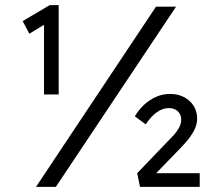

<svg xmlns="http://www.w3.org/2000/svg" viewBox="-20 -726 834 746"><path d="M151 -654 160 -635 94 -595 68 -644 173 -706H208V-359H180Q172 -359 165 -359Q158 -359 151 -359ZM120 0 586 -700H664L197 0ZM524 0 513 -53 630 -175Q642 -187 654.5 -200.5Q667 -214 675.5 -229.5Q684 -245 684 -261Q684 -281 671 -293.5Q658 -306 636 -306Q612 -306 589.5 -290Q567 -274 546 -243L504 -274Q519 -300 540.5 -319.5Q562 -339 587 -350Q612 -361 641 -361Q672 -361 695.5 -348.5Q719 -336 732.5 -314.5Q746 -293 746 -265Q746 -241 733.5 -218Q721 -195 703.5 -175Q686 -155 669 -138L576 -42L581 -53H756V0Z"/></svg>

Font: Our Lexend Light
Style: Regular
Weight: 300
Designer: Bonnie Shaver-Troup, Thomas Jockin
Foundry: Lexend
Version: Version 1.007